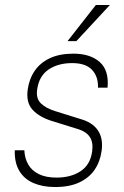

<svg xmlns="http://www.w3.org/2000/svg" viewBox="-20 -743 498 773"><path d="M202 10Q152 10 114.8 -6Q77.5 -22 57.8 -55Q38 -88 39.5 -138H78Q79.5 -105 94 -80.2Q108.5 -55.5 136.8 -41.8Q165 -28 207.5 -28Q265.5 -28 304.5 -53.8Q343.5 -79.5 351 -133Q356 -169 342 -190.8Q328 -212.5 296.5 -222.5L187 -256.5Q137 -272.5 110.8 -301.5Q84.5 -330.5 91.5 -382Q97.5 -425.5 119.8 -458Q142 -490.5 181 -508.8Q220 -527 275.5 -527Q343 -527 381.2 -493.5Q419.5 -460 413 -390H374.5Q376 -434.5 350.5 -461.8Q325 -489 270.5 -489Q214 -489 175.5 -463Q137 -437 129.5 -382Q124.5 -347 144.2 -327.2Q164 -307.5 202.5 -295.5L311.5 -261.5Q336.5 -253.5 353 -240.5Q369.5 -227.5 378.5 -211Q387.5 -194.5 389.8 -175Q392 -155.5 389 -135Q383 -91.5 360.5 -59Q338 -26.5 298.5 -8.2Q259 10 202 10ZM252 -577.5 366 -723H422.5L287.5 -577.5Z"/></svg>

Font: Public Sans Thin
Style: Italic
Weight: 100
Italic angle: -8°
Designer: The Public Sans project authors (U.S. Web Design System). Libre Franklin designed by Pablo Impallari and Rodrigo Fuenzal
Version: Version 2.000